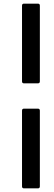

<svg xmlns="http://www.w3.org/2000/svg" viewBox="-20 -850 299 1055"><path d="M112 -392Q101 -392 101 -403V-819Q101 -830 112 -830H188Q199 -830 199 -819V-403Q199 -392 188 -392ZM112 185Q101 185 101 174V-242Q101 -253 112 -253H188Q199 -253 199 -242V174Q199 185 188 185Z"/></svg>

Font: Sofia Sans SemiBold
Style: Italic
Weight: 600
Italic angle: -9°
Designer: Botio Nikoltchev, Ani Petrova
Foundry: lettersoup
Version: Version 4.100-B